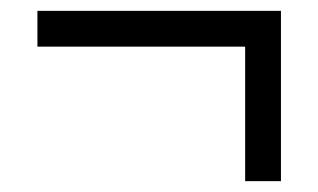

<svg xmlns="http://www.w3.org/2000/svg" viewBox="-20 -334 587 354"><path d="M49 -314H498V0H432V-248H49Z"/></svg>

Font: Red Hat Display
Style: Regular
Weight: 400
Designer: Pentagram / MCKL
Foundry: Pentagram / MCKL
Version: Version 1.003; Red Hat Display